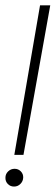

<svg xmlns="http://www.w3.org/2000/svg" viewBox="-42 -695 209 724"><path d="M12 -111 109 -675H147.5L46.5 -111ZM11 8.5Q-3 8.5 -12.5 -1.2Q-22 -11 -21.5 -25Q-21.5 -39 -11.2 -48.8Q-1 -58.5 13 -58.5Q27 -58.5 36.5 -48.8Q46 -39 45.5 -25.5Q45 -11.5 35 -1.5Q25 8.5 11 8.5Z"/></svg>

Font: Anybody ExtraLight
Style: Italic
Weight: 200
Italic angle: -10°
Designer: Tyler Finck
Foundry: Etcetera Type Company
Version: Version 1.010; ttfautohint (v1.8.3) -l 8 -r 50 -G 200 -x 14 